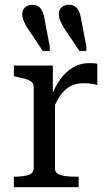

<svg xmlns="http://www.w3.org/2000/svg" viewBox="-20 -783 451 803"><path d="M318 -711 341 -589V-570H312L249 -664Q238 -681 232 -696Q226 -711 226 -724Q226 -741 237.5 -752Q249 -763 268 -763Q287 -763 299.5 -751.5Q312 -740 318 -711ZM165 -711 188 -589V-570H159L96 -664Q85 -681 79 -696Q73 -711 73 -724Q73 -741 84.5 -752Q96 -763 115 -763Q134 -763 146.5 -751.5Q159 -740 165 -711ZM387 -516V-427Q380 -430 370.5 -431.5Q361 -433 351 -434Q341 -435 332 -435Q305 -435 285.5 -427.5Q266 -420 250.5 -405Q235 -390 222 -367Q209 -344 194 -312L193 -376Q209 -419 231.5 -450.5Q254 -482 284.5 -500.5Q315 -519 353 -519Q363 -519 372.5 -518.5Q382 -518 387 -516ZM38 0V-44H40Q75 -44 98 -51Q121 -58 121 -80V-417Q121 -432 113 -439.5Q105 -447 89 -452Q73 -457 48 -462L38 -464V-509H201V-362L210 -371V-77Q210 -62 224.5 -55Q239 -48 258.5 -46Q278 -44 292 -44H309V0Z"/></svg>

Font: Roboto Serif 28pt
Style: Regular
Weight: 400
Designer: Greg Gazdowicz
Foundry: Commercial Type
Version: Version 1.008